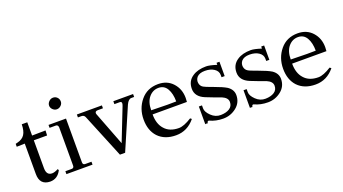

<svg xmlns="http://www.w3.org/2000/svg" viewBox="-55 -1163 2984 1672"><g transform="rotate(-20 1437.0 -326.5)"><path d="M129 -541H180V-418L305 -420L303 -374H180V-116Q180 -49 232 -49Q255 -49 289 -67L296 -56Q262 13 192 13Q96 11 96 -92V-374L21 -372V-399Q28 -401 40 -404Q86 -415 107 -447.5Q128 -480 129 -541Z M463 -666Q485 -666 500.5 -651Q516 -636 516.5 -613.5Q517 -591 500 -575Q483 -559 462 -559Q441 -559 424.5 -575Q408 -591 408 -611.5Q408 -632 424.5 -649Q441 -666 463 -666ZM508 -456V-50Q508 -27 530 -27H588V0H346V-27H404Q426 -27 426 -50V-406Q423 -429 404 -429H346V-456Z M1130 -457V-430H1104Q1077 -430 1057 -387L890 0H842L675 -407Q666 -430 641 -430H609V-457H841V-430H794Q768 -430 768 -411Q768 -407 770 -401L890 -89L1007 -387Q1014 -404 1014 -414Q1014 -430 997 -430H947V-457Z M1547 -232H1229Q1229 -144 1273 -95Q1318 -42 1405 -42Q1451 -42 1524 -88L1537 -78Q1466 9 1361 9Q1256 9 1196 -54Q1140 -115 1140 -216Q1140 -317 1200.5 -390.5Q1261 -464 1363 -464Q1447 -464 1498 -407.5Q1549 -351 1549 -269Q1549 -258 1547 -232ZM1461 -268Q1461 -340 1434.5 -386Q1408 -432 1355 -432Q1302 -432 1266 -389Q1230 -346 1230 -270Q1417 -265 1461 -268Z M1972 -141Q1972 -72 1918.5 -29.5Q1865 13 1796.5 13Q1728 13 1673 -13Q1657 -19 1654 5Q1637 2 1631 5V-159H1660V-130Q1660 -98 1698.5 -60.5Q1737 -23 1787 -24Q1837 -25 1868 -45Q1899 -65 1899 -104Q1899 -143 1847 -165Q1776 -190 1709 -217Q1626 -251 1626 -324Q1626 -397 1684 -434Q1732 -466 1809 -466Q1841 -466 1906 -445V-464H1933V-331H1904V-352Q1904 -388 1870.5 -410.5Q1837 -433 1785.5 -433Q1734 -433 1710 -406Q1691 -382 1695.5 -353Q1700 -324 1724 -310Q1735 -302 1811.5 -274.5Q1888 -247 1924 -225Q1972 -192 1972 -141Z M2386 -141Q2386 -72 2332.5 -29.5Q2279 13 2210.5 13Q2142 13 2087 -13Q2071 -19 2068 5Q2051 2 2045 5V-159H2074V-130Q2074 -98 2112.5 -60.5Q2151 -23 2201 -24Q2251 -25 2282 -45Q2313 -65 2313 -104Q2313 -143 2261 -165Q2190 -190 2123 -217Q2040 -251 2040 -324Q2040 -397 2098 -434Q2146 -466 2223 -466Q2255 -466 2320 -445V-464H2347V-331H2318V-352Q2318 -388 2284.5 -410.5Q2251 -433 2199.5 -433Q2148 -433 2124 -406Q2105 -382 2109.5 -353Q2114 -324 2138 -310Q2149 -302 2225.5 -274.5Q2302 -247 2338 -225Q2386 -192 2386 -141Z M2840 -232H2522Q2522 -144 2566 -95Q2611 -42 2698 -42Q2744 -42 2817 -88L2830 -78Q2759 9 2654 9Q2549 9 2489 -54Q2433 -115 2433 -216Q2433 -317 2493.5 -390.5Q2554 -464 2656 -464Q2740 -464 2791 -407.5Q2842 -351 2842 -269Q2842 -258 2840 -232ZM2754 -268Q2754 -340 2727.5 -386Q2701 -432 2648 -432Q2595 -432 2559 -389Q2523 -346 2523 -270Q2710 -265 2754 -268Z"/></g></svg>

Font: GFS Didot
Style: Regular
Weight: 400
Designer: Takis Katsoulidis and George D. Matthiopoulos
Foundry: Takis Katsoulidis and George D. Matthiopoulos
Version: Version 1.0